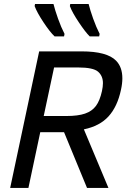

<svg xmlns="http://www.w3.org/2000/svg" viewBox="-20 -930 667 950"><path d="M516.6 0H410.6L296.9 -275.9H179.2L120.6 0H30.3L173.8 -675.8H383.8Q509.8 -675.8 554.7 -629.4Q585.4 -597.7 585.4 -542.5Q585.4 -516.6 578.6 -485.8Q561 -402.8 517.3 -354.5Q473.6 -306.2 395 -290ZM309.1 -356Q365.7 -356 400.6 -367.9Q435.5 -379.9 454.8 -406Q474.1 -432.1 484.4 -479Q489.3 -501 489.3 -518.6Q489.3 -554.2 465.3 -575.2Q441.4 -596.2 366.2 -596.2H247.6L196.3 -356ZM470.7 -750H423.8Q402.8 -770.5 369.9 -819.8Q336.9 -869.1 325.7 -899.9L327.6 -910.2H418.5Q425.8 -880.4 440.9 -837.9Q456.1 -795.4 473.1 -762.2ZM296.9 -750H250Q227.1 -771.5 194.8 -820.3Q162.6 -869.1 151.4 -899.9L153.3 -910.2H244.6Q252 -880.4 267.1 -837.9Q282.2 -795.4 299.3 -762.2Z"/></svg>

Font: Cadman
Style: Italic
Weight: 400
Italic angle: -12°
Designer: Paul James MIller
Foundry: High-Logic / Made with FontCreator
Version: Version 2.114;March 28, 2021;FontCreator 13.0.0.2683 64-bit